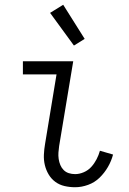

<svg xmlns="http://www.w3.org/2000/svg" viewBox="-20 -777 540 805"><path d="M295 8Q272 8 250.5 3Q229 -2 212 -14.5Q195 -27 184 -45.5Q173 -64 168 -85Q163 -106 164 -128.5Q165 -151 169 -174L217 -465H76V-520H287L228 -165Q226 -151 225 -137.5Q224 -124 226 -110.5Q228 -97 233 -85Q238 -73 247 -64Q256 -55 268.5 -51Q281 -47 295 -47Q313 -47 331.5 -55Q350 -63 363 -77.5Q376 -92 385 -109.5Q394 -127 399 -145L454 -129Q447 -102 432.5 -77Q418 -52 397.5 -32Q377 -12 349.5 -2Q322 8 295 8ZM290 -586 190 -723 245 -757 335 -614Z"/></svg>

Font: Iosevka Curly Light
Style: Italic
Weight: 300
Italic angle: -9°
Monospace: yes
Designer: Belleve Invis
Foundry: Belleve Invis
Version: Version 22.1.2; ttfautohint (v1.8.4)